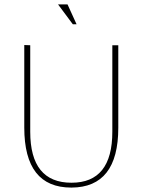

<svg xmlns="http://www.w3.org/2000/svg" viewBox="-20 -838 645 870"><path d="M90 -634 117 -633V-241Q117 -10 304 -10Q489 -10 489 -241V-633H516V-259Q516 11 304 12H303Q90 12 90 -260ZM243 -818H286L327 -728H310Z"/></svg>

Font: Tajawal ExtraLight
Style: Regular
Weight: 275
Designer: Boutros Fonts
Foundry: Created by Boutros International 2017
Version: Version 1.700